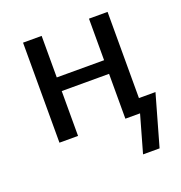

<svg xmlns="http://www.w3.org/2000/svg" viewBox="-122 -588 821 873"><g transform="rotate(-20 288.5 -152.0)"><path d="M503 180 573 -67H493V-484H403V-283H174V-484H84V0H174V-217H403V0H474L423 180Z"/></g></svg>

Font: Gamestation Text
Style: Bold
Weight: 400
Designer: Jonas Hecksher
Foundry: Jonas Hecksher, Playtypeª, e-types AS
Version: Version 1.003